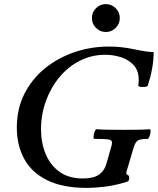

<svg xmlns="http://www.w3.org/2000/svg" viewBox="-20 -903 769 936"><path d="M404 13Q286 13 210 -24.5Q134 -62 98 -128.5Q62 -195 62 -281Q62 -371 98 -443.5Q134 -516 197 -568Q260 -620 341 -648Q422 -676 511 -676Q542 -676 570.5 -673Q599 -670 633 -663Q666 -656 690 -652.5Q714 -649 729 -649Q729 -572 700 -485Q699 -481 687 -479.5Q675 -478 664 -480Q653 -482 654 -488Q656 -497 656 -503.5Q656 -510 656 -517Q656 -558 632.5 -584.5Q609 -611 571.5 -623.5Q534 -636 493 -636Q426 -636 368.5 -606.5Q311 -577 269 -526Q227 -475 203.5 -409.5Q180 -344 180 -273Q180 -207 202.5 -152.5Q225 -98 270 -65.5Q315 -33 384 -33Q436 -33 463 -52Q490 -71 500 -109L523 -190Q526 -199 526 -209Q526 -220 509 -223Q492 -226 440 -226Q435 -226 436 -237.5Q437 -249 441.5 -261Q446 -273 451 -273Q480 -270 581 -270Q682 -270 710 -273Q715 -273 714 -261Q713 -249 708.5 -237.5Q704 -226 700 -226Q663 -226 651 -217.5Q639 -209 631 -182L597 -67Q594 -56 597.5 -53Q601 -50 605.5 -48Q610 -46 610 -37Q610 -27 607 -22.5Q604 -18 597 -16Q536 2 487.5 7.5Q439 13 404 13ZM496 -747Q468 -747 448 -767Q428 -787 428 -815Q428 -843 448 -863Q468 -883 496 -883Q524 -883 544 -863Q564 -843 564 -815Q564 -787 544 -767Q524 -747 496 -747Z"/></svg>

Font: Junicode
Style: Bold Italic
Weight: 700
Italic angle: -11°
Designer: Peter S. Baker
Version: Version 2.100; ttfautohint (v1.8.4)